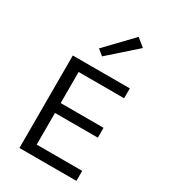

<svg xmlns="http://www.w3.org/2000/svg" viewBox="-219 -1022 999 1129"><g transform="rotate(30 281.0 -458.0)"><path d="M487 0H100V-628H487V-561H178V-350H469V-283H178V-68H487ZM251.5 -709.5 212.5 -741 380.5 -916.5 435 -872Z"/></g></svg>

Font: Betina Sans
Style: Regular
Weight: 400
Designer: Jonathan Pinhorn (font) & Cristiano Sobral (main changes)
Version: Version 2.001;April 28, 2021;FontCreator 13.0.0.2655 32-bit;